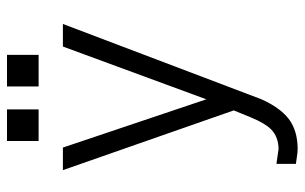

<svg xmlns="http://www.w3.org/2000/svg" viewBox="-178 -538 857 540"><g transform="rotate(-90 250.0 -267.5)"><path d="M241.2 40 453.1 -518.6H389.6L241.2 -115.2L105.5 -518.6H42L210 -38.1L190.4 9.8Q173.8 49.8 157.2 66.4Q135.7 87.9 100.6 87.9L81.1 85L59.6 82V136.7Q71.3 138.7 80.1 139.6Q91.8 141.6 101.6 141.6Q153.3 141.6 186.5 116.2Q217.8 91.8 241.2 40ZM124 -586.9H212.9V-675.8H124ZM277.3 -586.9H366.2V-675.8H277.3Z"/></g></svg>

Font: DotumChe
Style: Regular
Weight: 400
Monospace: yes
Version: Version 2.21